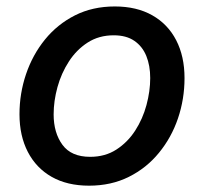

<svg xmlns="http://www.w3.org/2000/svg" viewBox="-20 -570 640 601"><path d="M258.8 11.2Q190.4 11.2 141.8 -16.4Q93.3 -43.9 67.1 -94.5Q41 -145 41 -212.4Q41 -277.3 61.5 -337.9Q82 -398.4 120.8 -446.3Q159.7 -494.1 214.8 -522Q270 -549.8 339.4 -549.8Q407.7 -549.8 456.5 -522.2Q505.4 -494.6 531.5 -444.1Q557.6 -393.6 557.6 -325.7Q557.6 -259.8 537.1 -199.5Q516.6 -139.2 477.5 -91.6Q438.5 -43.9 383.3 -16.4Q328.1 11.2 258.8 11.2ZM262.2 -79.1Q309.1 -79.1 344.2 -101.8Q379.4 -124.5 403.1 -161.1Q426.8 -197.8 438.5 -241.2Q450.2 -284.7 450.2 -325.7Q450.2 -364.7 438 -394.8Q425.8 -424.8 400.6 -442.1Q375.5 -459.5 335.9 -459.5Q289.6 -459.5 254.4 -436.8Q219.2 -414.1 195.6 -377.4Q171.9 -340.8 159.9 -297.4Q147.9 -253.9 147.9 -211.9Q147.9 -154.3 175.5 -116.7Q203.1 -79.1 262.2 -79.1Z"/></svg>

Font: Inter 16pt Medium
Style: Italic
Weight: 500
Italic angle: -9.3988°
Version: Version 4.001;git-66647c0bb